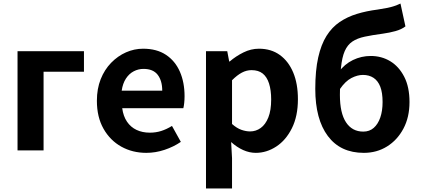

<svg xmlns="http://www.w3.org/2000/svg" viewBox="-20 -849 2380 1084"><path d="M79 0V-560H454V-444H226V0Z M806 14Q728 14 665 -21Q602 -56 564.5 -122Q527 -188 527 -280Q527 -348 548.5 -402Q570 -456 607.5 -494.5Q645 -533 691.5 -553.5Q738 -574 788 -574Q865 -574 917 -539.5Q969 -505 995.5 -444.5Q1022 -384 1022 -306Q1022 -286 1020 -267.5Q1018 -249 1015 -238H670Q676 -193 697 -162Q718 -131 751 -115.5Q784 -100 826 -100Q860 -100 890 -109.5Q920 -119 951 -138L1001 -48Q960 -20 909 -3Q858 14 806 14ZM667 -337H896Q896 -393 870.5 -426.5Q845 -460 790 -460Q761 -460 735 -446.5Q709 -433 691 -405.5Q673 -378 667 -337Z M1143 215V-560H1263L1274 -502H1277Q1312 -532 1354.5 -553Q1397 -574 1442 -574Q1511 -574 1560 -538.5Q1609 -503 1635.5 -439.5Q1662 -376 1662 -289Q1662 -193 1628 -125Q1594 -57 1539.5 -21.5Q1485 14 1424 14Q1388 14 1352.5 -2Q1317 -18 1285 -47L1290 44V215ZM1392 -107Q1425 -107 1452 -126.5Q1479 -146 1495 -186Q1511 -226 1511 -287Q1511 -340 1499 -377.5Q1487 -415 1463 -434Q1439 -453 1400 -453Q1372 -453 1345.5 -439Q1319 -425 1290 -396V-149Q1317 -125 1343 -116Q1369 -107 1392 -107Z M2034 14Q1902 14 1831 -81Q1760 -176 1760 -347Q1760 -451 1776.5 -524.5Q1793 -598 1823.5 -646.5Q1854 -695 1897.5 -724.5Q1941 -754 1995 -770.5Q2049 -787 2112 -795Q2145 -800 2167 -804.5Q2189 -809 2206.5 -815Q2224 -821 2241 -829L2269 -700Q2247 -683 2213 -673.5Q2179 -664 2142 -659Q2082 -651 2039.5 -642Q1997 -633 1969.5 -614.5Q1942 -596 1926.5 -561Q1911 -526 1905 -466Q1899 -406 1899 -313Q1899 -211 1933.5 -158.5Q1968 -106 2031 -106Q2066 -106 2090 -127Q2114 -148 2127 -185.5Q2140 -223 2140 -273Q2140 -326 2127 -359.5Q2114 -393 2089 -409.5Q2064 -426 2029 -426Q1998 -426 1964 -408.5Q1930 -391 1899 -346L1892 -442Q1925 -487 1972.5 -510Q2020 -533 2073 -533Q2134 -533 2183 -503.5Q2232 -474 2262 -416Q2292 -358 2292 -273Q2292 -187 2257.5 -122.5Q2223 -58 2165 -22Q2107 14 2034 14Z"/></svg>

Font: Farlight84_Sys_V01
Style: Bold
Weight: 700
Designer: Monotype Design Team, Nadine Chahine and Nizar Qandah
Foundry: Monotype Imaging Inc.
Version: Version 2.004;October 31, 2024;FontCreator 14.0.0.2814 64-bi